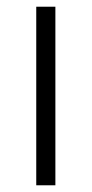

<svg xmlns="http://www.w3.org/2000/svg" viewBox="-20 -552 273 572"><path d="M145 0H88V-532H145Z"/></svg>

Font: Noto Sans Lao UI Light
Style: Regular
Weight: 300
Designer: Monotype Design Team
Foundry: Monotype Imaging Inc.
Version: Version 2.000; ttfautohint (v1.8.4.7-5d5b)